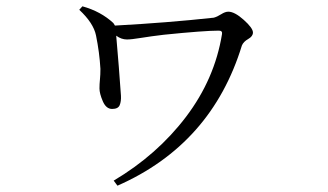

<svg xmlns="http://www.w3.org/2000/svg" viewBox="-20 -537 1040 608"><path d="M231 -506 241 -517Q299 -501 339 -464Q342 -460 344 -456Q510 -465 657 -481Q668 -484 680.5 -492Q693 -500 703 -500Q723 -500 752 -474Q781 -448 781 -434Q781 -422 766 -413.5Q751 -405 746 -393Q650 -80 352 51L340 35Q478 -47 569 -167Q660 -287 683 -429Q685 -440 673 -440Q627 -440 499 -427Q457 -422 426.5 -417Q396 -412 382 -412Q364 -412 348 -424Q357 -322 363 -234Q364 -216 359 -204Q354 -192 335 -192Q316 -192 305.5 -216.5Q295 -241 295 -257Q295 -271 296.5 -285.5Q298 -300 298 -319Q295 -371 284 -425Q276 -464 231 -506Z"/></svg>

Font: Han-Nom Khai
Style: Regular
Weight: 400
Version: Version 1.200;June 22, 2023;FontCreator 14.0.0.2814 64-bit